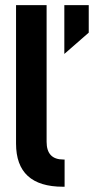

<svg xmlns="http://www.w3.org/2000/svg" viewBox="-20 -710 357 730"><path d="M41 -164.1V-690.4H157.2V-170.9Q157.2 -103.5 220.7 -103.5H225.6V0H219.7Q41 0 41 -164.1ZM224.6 -690.4H317.4V-585.9L224.6 -504.9Z"/></svg>

Font: Dinish Condensed
Style: Bold
Weight: 700
Width: 3
Designer: Bert Driehuis
Foundry: Playbeing
Version: Version 3.006; git-39231f3c-release